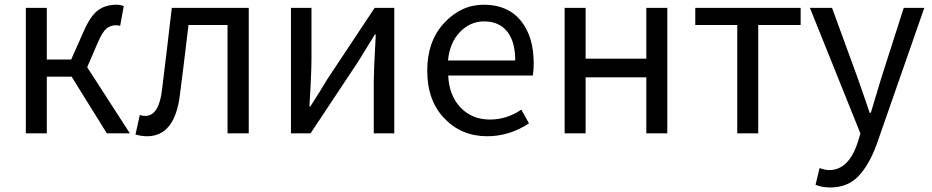

<svg xmlns="http://www.w3.org/2000/svg" viewBox="-20 -577 4033 831"><path d="M357.4 -286.1 542 0H442.4L290 -245.1H182.6V0H91.8V-543H182.6V-319.3H288.1L341.8 -440.4Q371.1 -507.8 403.8 -532.2Q436.5 -556.6 484.4 -556.6Q500 -556.6 515.6 -550.8L500 -464.8Q491.2 -467.8 482.4 -467.8Q458 -467.8 440.4 -453.1Q422.9 -438.5 403.3 -392.6Z M616.2 12.7Q591.8 12.7 566.4 4.9L585 -79.1Q598.6 -75.2 608.4 -75.2Q668.9 -75.2 681.6 -191.4Q699.2 -333 723.6 -543H1056.6V0H964.8V-468.8H795.9Q770.5 -255.9 758.8 -168Q737.3 12.7 616.2 12.7Z M1239.3 0V-543H1328.1V-316.4Q1328.1 -283.2 1324.2 -205.6Q1320.3 -127.9 1319.3 -116.2H1323.2Q1366.2 -182.6 1395.5 -232.4L1601.6 -543H1686.5V0H1597.7V-226.6Q1597.7 -267.6 1606.4 -427.7H1602.5Q1550.8 -344.7 1530.3 -310.5L1324.2 0Z M2088.9 12.7Q1977.5 12.7 1903.3 -64.5Q1829.1 -141.6 1829.1 -271.5Q1829.1 -398.4 1902.3 -477.5Q1975.6 -556.6 2074.2 -556.6Q2176.8 -556.6 2233.4 -488.3Q2290 -419.9 2290 -301.8Q2290 -275.4 2286.1 -250H1919.9Q1923.8 -163.1 1973.6 -111.3Q2023.4 -59.6 2100.6 -59.6Q2173.8 -59.6 2236.3 -102.5L2269.5 -43Q2184.6 12.7 2088.9 12.7ZM1918.9 -315.4H2210Q2210 -397.5 2174.8 -440.9Q2139.6 -484.4 2075.2 -484.4Q2015.6 -484.4 1971.2 -439Q1926.8 -393.6 1918.9 -315.4Z M2423.8 0V-543H2514.6V-323.2H2777.3V-543H2868.2V0H2777.3V-242.2H2514.6V0Z M3170.9 0V-468.8H2989.3V-543H3445.3V-468.8H3261.7V0Z M3573.2 234.4Q3538.1 234.4 3509.8 222.7L3527.3 150.4Q3551.8 159.2 3568.4 159.2Q3652.3 159.2 3691.4 42L3704.1 1L3485.4 -543H3581.1L3691.4 -241.2Q3700.2 -215.8 3718.8 -162.6Q3737.3 -109.4 3744.1 -88.9H3749Q3785.2 -209 3794.9 -241.2L3891.6 -543H3980.5L3775.4 44.9Q3743.2 134.8 3696.3 184.6Q3649.4 234.4 3573.2 234.4Z"/></svg>

Font: irohakakuC Regular
Style: Regular
Weight: 400
Designer: [Source Han Sans]
Ryoko NISHIZUKA Ë•øÂ°öÊ∂ºÂ≠ê (kana & ideographs); Paul D. Hunt (Latin, Greek & Cyrillic); Wenlong ZHAN
Version: Version 1.001.20160904